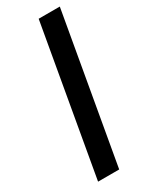

<svg xmlns="http://www.w3.org/2000/svg" viewBox="-185 -743 623 787"><g transform="rotate(-30 126.0 -350.0)"><path d="M29 0 152 -700H252L129 0Z"/></g></svg>

Font: DM Sans 18pt Medium
Style: Italic
Weight: 500
Italic angle: -10°
Designer: Colophon Foundry, Jonny Pinhorn
Foundry: Colophon Foundry
Version: Version 4.004;gftools[0.9.30]